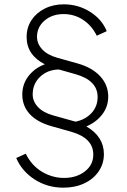

<svg xmlns="http://www.w3.org/2000/svg" viewBox="-20 -777 586 887"><path d="M273 90Q327 90 369.5 70Q412 50 436 14.5Q460 -21 460 -65Q460 -146 379 -193Q424 -212 452 -248Q480 -284 480 -331Q480 -384 443 -424.5Q406 -465 338 -484L245 -510Q199 -523 175 -549Q151 -575 151 -607Q151 -652 186 -682Q221 -712 274 -712Q323 -712 363.5 -685.5Q404 -659 427 -612L473 -633Q451 -688 396 -722.5Q341 -757 275 -757Q226 -757 187 -737.5Q148 -718 125.5 -684Q103 -650 103 -606Q103 -523 187 -480Q141 -463 112 -426Q83 -389 83 -340Q83 -288 117 -250.5Q151 -213 218 -194L310 -168Q411 -139 411 -63Q411 -15 372 15Q333 45 276 45Q222 45 174 16.5Q126 -12 99 -67L55 -47Q81 14 140 52Q199 90 273 90ZM318 -218 225 -244Q179 -257 155 -283Q131 -309 131 -341Q131 -390 165.5 -422.5Q200 -455 252 -456L330 -434Q431 -405 431 -329Q431 -285 402.5 -254.5Q374 -224 329 -215Q324 -216 318 -218Z"/></svg>

Font: Plus Jakarta Sans ExtraLight
Style: Regular
Weight: 200
Designer: Gumpita Rahayu
Foundry: Tokotype
Version: Version 2.004; ttfautohint (v1.8.3)